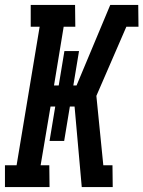

<svg xmlns="http://www.w3.org/2000/svg" viewBox="-28 -755 579 775"><path d="M-8 0V-88H39L132 -647H96V-735H275L276 -647H229L190 -410H209L232 -549H291L268 -410H281L417 -735H530L531 -647H482L361 -368L389 -88H426L427 0H302L273 -325H254L231 -186H172L195 -325H176L136 -88H171L172 0Z"/></svg>

Font: Iosevka Curly Slab Semibold
Style: Italic
Weight: 600
Italic angle: -9°
Monospace: yes
Designer: Belleve Invis
Foundry: Belleve Invis
Version: Version 22.1.2; ttfautohint (v1.8.4)